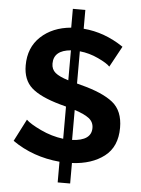

<svg xmlns="http://www.w3.org/2000/svg" viewBox="-61 -863 756 1027"><g transform="rotate(5 317.0 -349.0)"><path d="M595 -203Q595 -101 528 -49.5Q461 2 355 7V117H288V6Q144 -7 34 -84L95 -203Q116 -182 175 -154Q234 -126 297 -118V-291L264 -300Q157 -330 110 -372Q63 -414 63 -492Q63 -588 125.5 -646.5Q188 -705 288 -714V-815H355V-714Q468 -705 570 -636L509 -524Q494 -541 445 -564Q396 -587 345 -592V-419L367 -413Q484 -383 539.5 -338.5Q595 -294 595 -203ZM205 -514Q205 -483 226.5 -465Q248 -447 297 -432V-593Q205 -585 205 -514ZM345 -116Q448 -121 448 -189Q448 -221 423 -240.5Q398 -260 345 -277Z"/></g></svg>

Font: Raleway-v4020
Style: Bold
Weight: 700
Designer: Matt McInerney, Pablo Impallari, Rodrigo Fuenzalida
Foundry: Matt McInerney, Pablo Impallari, Rodrigo Fuenzalida
Version: Version 4.020;PS 004.020;hotconv 1.0.88;makeotf.lib2.5.64775